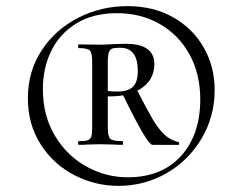

<svg xmlns="http://www.w3.org/2000/svg" viewBox="-20 -745 787 627"><path d="M71 -425Q71 -512 116 -580.5Q161 -649 235.5 -687Q310 -725 396 -725Q481 -725 545.5 -688.5Q610 -652 645.5 -589.5Q681 -527 681 -451Q681 -365 638.5 -293Q596 -221 524 -179.5Q452 -138 366 -138Q292 -138 224 -172.5Q156 -207 113.5 -272.5Q71 -338 71 -425ZM237 -284Q258 -284 266.5 -287Q275 -290 278 -298.5Q281 -307 281 -328V-544Q281 -572 273.5 -580Q266 -588 237 -588Q235 -588 235 -594Q235 -600 237 -600L308 -599Q320 -599 352 -601L390 -602Q484 -602 484 -536Q484 -483 438.5 -454.5Q393 -426 318 -431V-450Q341 -446 362 -446Q398 -446 414 -461.5Q430 -477 430 -513Q430 -589 373 -589Q355 -589 347 -586.5Q339 -584 335.5 -574Q332 -564 332 -541V-328Q332 -299 340.5 -291.5Q349 -284 380 -284Q382 -284 382 -278Q382 -272 380 -272Q362 -272 351 -273L308 -274L266 -273Q255 -272 237 -272Q235 -272 235 -278Q235 -284 237 -284ZM634 -421Q634 -503 599 -567Q564 -631 502 -666.5Q440 -702 362 -702Q283 -702 228.5 -668Q174 -634 147 -578Q120 -522 120 -454Q120 -367 159.5 -301.5Q199 -236 262.5 -201Q326 -166 397 -166Q508 -166 571 -235.5Q634 -305 634 -421ZM381 -436 428 -450Q460 -387 479 -355Q498 -323 517.5 -305Q537 -287 563 -281Q565 -280 565 -276Q565 -272 563 -272H478Q469 -272 445 -313Q421 -354 381 -436Z"/></svg>

Font: Cormorant Garamond Medium
Style: Regular
Weight: 500
Designer: Christian Thalmann (Catharsis Fonts)
Foundry: Catharsis Fonts
Version: Version 4.000